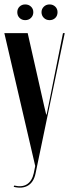

<svg xmlns="http://www.w3.org/2000/svg" viewBox="-24 -850 315 875"><path d="M102.2 -699H-4.2L136.5 -93.5L130 -61.2Q122.2 -25.5 99.5 -10.6Q76.8 4.2 40.5 -4.5L38.5 1.5Q78 11.2 104 -4.6Q130 -20.5 138 -59.5L271 -699H263L196.8 -368L188.5 -328H186.5L177 -368ZM54.8 -794.5Q54.8 -778.5 65.1 -768.4Q75.5 -758.2 90.8 -758.2Q107 -758.2 117.4 -768.6Q127.8 -779 127.8 -794.5Q127.8 -809.8 117.2 -819.8Q106.8 -829.8 90.8 -829.8Q75.5 -829.8 65.1 -819.8Q54.8 -809.8 54.8 -794.5ZM165.2 -794.5Q165.2 -779.2 175.6 -768.8Q186 -758.2 202 -758.2Q217.5 -758.2 227.9 -768.2Q238.2 -778.2 238.2 -794.5Q238.2 -809.8 227.8 -819.8Q217.2 -829.8 202 -829.8Q186 -829.8 175.6 -819.4Q165.2 -809 165.2 -794.5Z"/></svg>

Font: Moniqa Black
Style: Regular
Weight: 900
Designer: Rajesh Rajput
Foundry: Rajesh Rajput
Version: Version 1.000